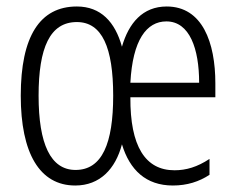

<svg xmlns="http://www.w3.org/2000/svg" viewBox="-20 -562 729 592"><path d="M494 -542C420 -542 377 -491 356 -418C335 -494 291 -542 217 -542C103 -542 44 -450 44 -267C44 -90 102 10 212 10C288 10 336 -41 356 -117C380 -38 430 10 513 10C557 10 594 -2 626 -23V-72C588 -47 554 -37 518 -37C428 -37 381 -111 382 -262H644V-305C644 -431 604 -542 494 -542ZM493 -496C565 -496 594 -411 594 -307H382C389 -439 432 -496 493 -496ZM217 -494C295 -494 329 -415 329 -267C329 -120 295 -38 213 -38C136 -38 99 -118 99 -267C99 -415 134 -494 217 -494Z"/></svg>

Font: Noto Sans Arabic UI XCn Lt
Style: Regular
Weight: 300
Width: 2
Designer: Monotype Design Team, Nadine Chahine and Nizar Qandah
Foundry: Monotype Imaging Inc.
Version: Version 2.010